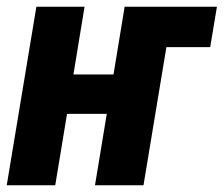

<svg xmlns="http://www.w3.org/2000/svg" viewBox="-30 -550 664 570"><path d="M-10 0 78 -530H221L188 -329H307L340 -530H614L594 -410H464L396 0H252L287 -212H169L134 0Z"/></svg>

Font: Iosevka Curly Heavy Extended
Style: Italic
Weight: 900
Width: 7
Italic angle: -9°
Monospace: yes
Designer: Belleve Invis
Foundry: Belleve Invis
Version: Version 11.1.0; ttfautohint (v1.8.3)